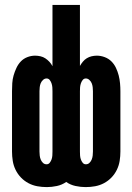

<svg xmlns="http://www.w3.org/2000/svg" viewBox="-20 -755 540 783"><path d="M171 8Q151 8 132 4.5Q113 1 96 -8Q79 -17 65.5 -31Q52 -45 43.5 -62.5Q35 -80 32 -99Q29 -118 29 -137V-383Q29 -399 30 -415.5Q31 -432 35.5 -447.5Q40 -463 47 -478Q54 -493 65 -504.5Q76 -516 91.5 -522Q107 -528 123 -528Q134 -528 145 -525.5Q156 -523 165 -517Q174 -511 181.5 -503Q189 -495 194 -485V-735H306V-486Q311 -495 318 -503.5Q325 -512 334 -517.5Q343 -523 353.5 -525.5Q364 -528 375 -528Q391 -528 407 -522Q423 -516 434.5 -504.5Q446 -493 453 -478Q460 -463 464 -447.5Q468 -432 469.5 -415.5Q471 -399 471 -383V-137Q471 -118 468 -99Q465 -80 456.5 -62.5Q448 -45 434.5 -31Q421 -17 404 -8Q387 1 368 4.5Q349 8 329 8Q309 8 288 3.5Q267 -1 250 -13Q233 -1 212 3.5Q191 8 171 8ZM330 -85Q339 -85 345 -91Q351 -97 354 -104.5Q357 -112 358 -120.5Q359 -129 359 -137V-383Q359 -391 358 -399.5Q357 -408 354 -415.5Q351 -423 344.5 -429Q338 -435 330 -435Q322 -435 317 -428.5Q312 -422 309.5 -414Q307 -406 306.5 -398.5Q306 -391 306 -383V-137Q306 -129 306.5 -121Q307 -113 309.5 -105.5Q312 -98 317 -91.5Q322 -85 330 -85ZM170 -85Q178 -85 183 -91.5Q188 -98 190.5 -105.5Q193 -113 193.5 -121Q194 -129 194 -137V-383Q194 -391 193.5 -398.5Q193 -406 190.5 -414Q188 -422 183 -428.5Q178 -435 170 -435Q162 -435 155.5 -429Q149 -423 146 -415.5Q143 -408 142 -399.5Q141 -391 141 -383V-137Q141 -129 142 -120.5Q143 -112 146 -104.5Q149 -97 155 -91Q161 -85 170 -85Z"/></svg>

Font: Iosevka Curly Heavy
Style: Regular
Weight: 900
Monospace: yes
Designer: Belleve Invis
Foundry: Belleve Invis
Version: Version 22.1.2; ttfautohint (v1.8.4)